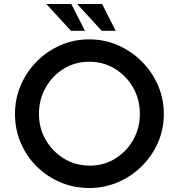

<svg xmlns="http://www.w3.org/2000/svg" viewBox="-20 -933 895 961"><path d="M55 -363Q55 -439 84 -506.5Q113 -574 164 -625.5Q215 -677 282.5 -706.5Q350 -736 427 -736Q503 -736 570.5 -706.5Q638 -677 689.5 -625.5Q741 -574 770.5 -506.5Q800 -439 800 -363Q800 -286 770.5 -219Q741 -152 689.5 -101Q638 -50 570.5 -21Q503 8 427 8Q350 8 282.5 -20.5Q215 -49 164 -99.5Q113 -150 84 -217.5Q55 -285 55 -363ZM175 -363Q175 -291 209 -232.5Q243 -174 300.5 -139Q358 -104 430 -104Q500 -104 556.5 -139Q613 -174 646.5 -232.5Q680 -291 680 -363Q680 -436 646 -495Q612 -554 555 -589Q498 -624 427 -624Q356 -624 299 -589Q242 -554 208.5 -494.5Q175 -435 175 -363ZM212 -913H337L405 -779H335ZM366 -913H491L559 -779H489Z"/></svg>

Font: Synthetic SemiBold
Style: Regular
Weight: 600
Designer: Santiago Orozco
Foundry: Typemade
Version: Version 2.000; ttfautohint (v1.8.4.7-5d5b)